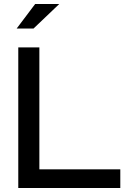

<svg xmlns="http://www.w3.org/2000/svg" viewBox="-20 -936 654 956"><path d="M63 0ZM71 0V-700H176V-93H579V0ZM155 -916H275L147 -794H63Z"/></svg>

Font: Red Hat Display Medium
Style: Regular
Weight: 500
Designer: Pentagram / MCKL
Foundry: Pentagram / MCKL
Version: Version 1.005; Red Hat Display Medium